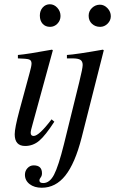

<svg xmlns="http://www.w3.org/2000/svg" viewBox="-20 -674 540 901"><path d="M500 -598Q500 -578 485 -563Q470 -548 450 -548Q427 -548 411.5 -562.5Q396 -577 396 -600Q396 -622 412 -637Q428 -652 449 -652Q469 -652 484.5 -635.5Q500 -619 500 -598ZM264 -599Q264 -578 249.5 -563Q235 -548 215 -548Q193 -548 180 -562.5Q167 -577 167 -601Q167 -624 180.5 -639Q194 -654 214 -654Q234 -654 249 -637.5Q264 -621 264 -599ZM467 -438 363 -28Q332 93 286.5 150Q241 207 176 207Q141 207 119 190Q97 173 97 146Q97 128 109 115Q121 102 138 102Q177 102 177 139Q177 151 171 158.5Q165 166 165 173Q165 185 183 185Q213 185 233.5 146Q254 107 280 3L352 -289Q368 -354 368 -369Q368 -386 357.5 -393Q347 -400 320 -400H294V-416Q339 -419 463 -441ZM222 -114 235 -103Q193 -38 164 -13.5Q135 11 98 11Q49 11 49 -44Q49 -73 71 -155L119 -332Q128 -364 128 -376Q128 -391 116.5 -395Q105 -399 64 -400V-416Q110 -420 224 -441L228 -438L134 -95Q124 -61 124 -51Q124 -36 138 -36Q163 -36 222 -114Z"/></svg>

Font: STIX
Style: Italic
Weight: 400
Italic angle: -16.33°
Designer: MicroPress Inc., with final additions and corrections provided by Coen Hoffman, Elsevier (retired)
Version: Version 1.1.1